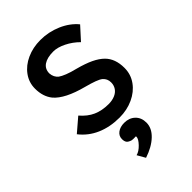

<svg xmlns="http://www.w3.org/2000/svg" viewBox="-233 -620 945 945"><g transform="rotate(-45 239.5 -147.0)"><path d="M40 -81 110 -141Q140 -106 175 -90.5Q210 -75 256 -75Q280 -75 299.5 -83Q319 -91 329.5 -106.5Q340 -122 340 -142Q340 -168 321 -184Q311 -192 289.5 -200Q268 -208 234 -217Q123 -246 82 -294Q53 -330 53 -385Q53 -428 78 -462.5Q103 -497 146 -516.5Q189 -536 241 -536Q298 -536 350 -513.5Q402 -491 434 -452L375 -387Q346 -416 310.5 -433.5Q275 -451 246 -451Q203 -451 179.5 -435Q156 -419 156 -388Q158 -360 178 -344Q189 -336 211.5 -327Q234 -318 267 -310Q316 -297 348.5 -281.5Q381 -266 401 -246Q437 -210 437 -146Q437 -101 411.5 -65.5Q386 -30 342.5 -10Q299 10 247 10Q181 10 128 -13Q75 -36 40 -81ZM239 135Q239 132 236 131.5Q233 131 229 132Q225 132 220 132Q215 132 210 131Q193 126 186.5 117.5Q180 109 180 93Q180 71 198 57.5Q216 44 245 44Q279 44 301 65Q323 86 323 121Q323 159 289.5 191Q256 223 199 242L175 200Q196 195 217.5 172.5Q239 150 239 135Z"/></g></svg>

Font: Easer Grotesk Variable
Style: Regular
Weight: 400
Designer: Boardeaser, Bonnie Shaver-Troup, Thomas Jockin
Foundry: Lexend
Version: Version 1.001;Glyphs 3.1.2 (3151)